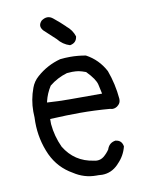

<svg xmlns="http://www.w3.org/2000/svg" viewBox="-83 -779 666 856"><g transform="rotate(-10 250.0 -351.0)"><path d="M216.8 -707Q204.1 -717.8 190.7 -717.8Q177.2 -717.8 163.1 -707.5Q152.8 -696.3 152.8 -685.5Q152.8 -674.8 163.1 -663.1L215.3 -614.7Q236.8 -587.4 269 -577.6Q283.7 -580.1 292 -588.4Q300.3 -596.7 302.2 -611.8Q292.5 -642.1 266.6 -662.6Q266.6 -662.6 266.6 -663.1Q245.1 -684.1 216.8 -707ZM260.3 -526.4Q237.3 -526.4 214.8 -523.9Q154.3 -507.8 107.4 -466.3Q85 -446.8 75.2 -419.4Q56.2 -368.2 56.2 -314.5Q56.2 -301.3 57.1 -288.1Q56.6 -277.3 56.6 -267.1Q56.6 -187.5 88.9 -116.2Q119.6 -50.8 182.1 -15.6Q228.5 15.1 283.2 15.1Q288.1 15.1 293 15.1Q293 15.1 293.5 15.1Q301.3 16.1 309.6 16.1Q351.6 16.1 382.8 -15.6L386.2 -19.5Q417 -50.3 427.2 -91.8Q424.8 -106 417 -113.8Q409.2 -121.6 394.5 -123.5Q366.2 -119.6 356.4 -92.3V-91.3Q345.2 -74.2 329.1 -61Q315.4 -50.3 298.3 -50.3Q291.5 -50.3 284.2 -52.2Q198.2 -64.5 153.3 -138.7Q129.4 -190.4 124.5 -246.1V-269Q164.1 -271 199.2 -272Q229 -272.9 259.3 -272.9Q327.1 -272.9 395.5 -267.1Q401.9 -265.1 406 -265.1Q410.2 -265.1 413.1 -265.6Q416 -266.1 419.9 -267.6Q427.2 -270 434.6 -277.8Q443.8 -287.1 443.8 -300.8Q443.8 -303.2 443.8 -305.2Q438 -372.1 415 -434.6Q385.3 -490.7 330.6 -520Q295.4 -526.4 260.3 -526.4ZM223.1 -340.3Q175.8 -340.3 123.5 -343.8L124.5 -348.6Q132.8 -383.8 152.8 -415Q188.5 -444.3 233.4 -457.5Q248 -459 257.6 -459Q267.1 -459 273.2 -458.5Q279.3 -458 286.6 -457Q300.8 -454.1 318.8 -447.3Q338.4 -427.2 349.1 -411.4Q359.9 -395.5 362.8 -382.8Q367.7 -357.4 372.1 -340.3H247.1Q235.4 -340.3 223.1 -340.3Z"/></g></svg>

Font: Bakudai
Style: Light
Weight: 300
Version: Version 1.48